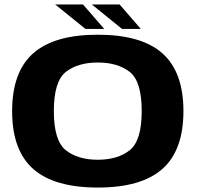

<svg xmlns="http://www.w3.org/2000/svg" viewBox="-20 -837 885 863"><path d="M419.5 6Q223.5 6 129 -77.8Q34.5 -161.5 34.5 -337.5Q34.5 -513.5 129 -597.2Q223.5 -681 419.5 -681Q615.5 -681 710 -597.2Q804.5 -513.5 804.5 -337.5Q804.5 -161.5 710 -77.8Q615.5 6 419.5 6ZM419.5 -119Q509 -119 563 -161.8Q617 -204.5 617 -337.5Q617 -471.5 563 -513.8Q509 -556 419.5 -556Q330 -556 276 -513.8Q222 -471.5 222 -337.5Q222 -204.5 276 -161.8Q330 -119 419.5 -119ZM528.5 -707 392.5 -817H517.5L613 -707ZM364 -707 228 -817H353L448.5 -707Z"/></svg>

Font: Anybody ExtraExpanded Regular
Style: Bold
Weight: 700
Width: 8
Designer: Tyler Finck
Foundry: Etcetera Type Company
Version: Version 1.010; ttfautohint (v1.8.3) -l 8 -r 50 -G 200 -x 14 